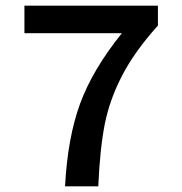

<svg xmlns="http://www.w3.org/2000/svg" viewBox="-20 -656 640 676"><path d="M209 0Q218 -171 262 -291Q306 -411 409 -539H66V-636H536V-566Q454 -475 410 -390Q366 -305 349 -219.5Q332 -134 326 0Z"/></svg>

Font: TypoPRO Source Code Pro
Style: Regular
Weight: 600
Monospace: yes
Designer: Paul D. Hunt, Teo Tuominen
Foundry: Adobe Systems Incorporated
Version: Version 2.010;PS 1.0;hotconv 1.0.84;makeotf.lib2.5.63406